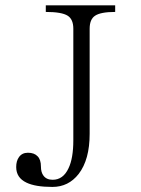

<svg xmlns="http://www.w3.org/2000/svg" viewBox="-20 -698 540 735"><path d="M420.9 -677.7H155.3V-652.3Q216.8 -652.3 239.3 -637.7Q260.7 -624 260.7 -587.9V-161.1Q260.7 -91.8 242.2 -53.7Q221.7 -9.8 181.6 -9.8Q158.2 -9.8 146.5 -25.4Q136.7 -38.1 136.7 -60.5Q136.7 -86.9 124 -99.6Q111.3 -113.3 86.9 -113.3Q64.5 -113.3 52.7 -96.7Q42 -82 42 -58.6Q42 -17.6 81.1 1Q115.2 17.6 180.7 17.6Q242.2 17.6 281.2 -32.2Q323.2 -86.9 323.2 -185.5V-587.9Q323.2 -624 343.8 -637.7Q365.2 -652.3 420.9 -652.3Z"/></svg>

Font: BatangChe
Style: Regular
Weight: 400
Monospace: yes
Version: Version 2.21